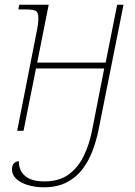

<svg xmlns="http://www.w3.org/2000/svg" viewBox="-20 -556 575 816"><path d="M166 240Q131 240 100 231Q69 222 50 205Q31 188 31 164Q31 132 60 129Q60 170 87.5 192.5Q115 215 168 215Q232 215 272.5 185Q313 155 336.5 105.5Q360 56 371 0L423 -265H133L80 0H53L138 -432Q140 -441 141.5 -453.5Q143 -466 143 -479Q143 -503 132.5 -509.5Q122 -516 84 -516H58L62 -536H187L138 -290H429L478 -536H505L398 0Q389 43 373 85.5Q357 128 330.5 163Q304 198 263.5 219Q223 240 166 240Z"/></svg>

Font: Noto Serif Thin
Style: Italic
Weight: 100
Italic angle: -12°
Designer: Monotype Design Team
Foundry: Monotype Imaging Inc.
Version: Version 2.014; ttfautohint (v1.8.4.7-5d5b)